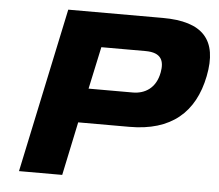

<svg xmlns="http://www.w3.org/2000/svg" viewBox="-49 -725 887 779"><g transform="rotate(5 394.0 -335.0)"><path d="M583 -670H198L56 0H232L278 -218H487C656 -218 751 -300 781 -450C811 -600 746 -670 583 -670ZM308 -358 345 -530H525C591 -530 602 -495 594 -450C582 -383 536 -358 488 -358Z"/></g></svg>

Font: LT Wave Black
Style: Italic
Weight: 900
Designer: Daniel Lyons
Version: Version 2.5 (Glyphs App)